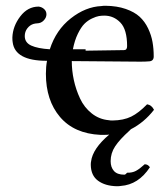

<svg xmlns="http://www.w3.org/2000/svg" viewBox="-20 -458 584 666"><path d="M232.9 -287.1H276.9V-282.2L410.2 -284.2Q420.9 -284.2 420.9 -297.9Q420.9 -355.5 397.7 -379.6Q374.5 -403.8 341.8 -403.8Q332.5 -403.8 323.2 -402.3Q314 -400.9 299.3 -394Q284.7 -387.2 272.9 -375.5Q261.2 -363.8 250 -340.8Q238.8 -317.9 232.9 -287.1ZM481.9 111.8Q493.2 111.8 500 122.1Q460.4 182.6 398.9 187Q394 188 384.8 188Q344.7 187 320.1 168.9Q295.4 150.9 294.9 113.8Q294.9 106 295.9 102.1Q301.3 57.6 358.9 8.8Q353 9.8 341.8 9.8H328.1Q237.3 5.4 188.2 -52.2Q139.2 -109.9 139.2 -202.1Q139.2 -227.1 143.1 -247.1H142.1Q31.7 -247.1 23.9 -312Q22.9 -316.9 22.9 -328.1Q24.4 -367.2 50.3 -401.1Q76.2 -435.1 113.8 -435.1Q124.5 -434.1 132.8 -426.8Q141.1 -419.4 141.1 -408.2Q141.1 -397 131.8 -387.2Q122.6 -377.4 108.9 -377Q104 -377 96.2 -375Q83.5 -371.1 74.7 -359.6Q65.9 -348.1 65.9 -333Q65.9 -310.1 88.6 -299.8Q111.3 -289.6 152.8 -287.1Q174.3 -354 225.6 -394.3Q276.9 -434.6 332 -437Q336.9 -438 346.2 -438Q385.7 -437.5 416 -427Q446.3 -416.5 464.4 -399.9Q482.4 -383.3 493.7 -359.6Q504.9 -335.9 509 -312.5Q513.2 -289.1 513.2 -262.2Q513.2 -245.1 495.1 -245.1Q486.3 -244.1 465.8 -244.1L229 -246.1Q229 -213.4 236.1 -180.4Q243.2 -147.5 257.6 -116.5Q272 -85.4 298.1 -64.7Q324.2 -43.9 357.9 -41Q361.8 -40 370.1 -40Q408.7 -40.5 435.1 -53.5Q461.4 -66.4 490.2 -96.2Q505.9 -93.8 514.2 -77.1Q480 -33.2 434.1 -9.8L429.2 -4.9Q395 25.9 379.4 49.6Q363.8 73.2 363.8 101.1Q363.8 122.1 375.2 135Q386.7 147.9 411.1 147.9Q415.5 147.9 420.9 141.1Q438.5 141.6 451.4 134.8Q464.4 127.9 481.9 111.8Z"/></svg>

Font: Common Serif News
Style: Regular
Weight: 450
Designer: Philipp H. Poll, Khaled Hosny
Foundry: Stefan Peev, Context Ltd.
Version: Version 1.026